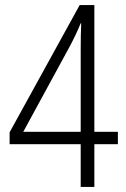

<svg xmlns="http://www.w3.org/2000/svg" viewBox="-20 -739 499 759"><path d="M446 -169H353V0H299V-169H18V-216L295 -719H353V-218H446ZM299 -539Q299 -571 299.5 -597Q300 -623 301 -647H299Q280 -601 256 -556L72 -218H299Z"/></svg>

Font: Noto Sans Lao UI Cond Light
Style: Regular
Weight: 300
Width: 3
Designer: Monotype Design Team
Foundry: Monotype Imaging Inc.
Version: Version 2.000; ttfautohint (v1.8.4.7-5d5b)